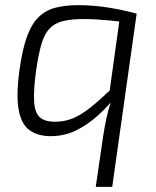

<svg xmlns="http://www.w3.org/2000/svg" viewBox="-20 -517 608 746"><path d="M284 -497Q314 -497 343.5 -494.5Q373 -492 401.5 -487.5Q430 -483 457.5 -477Q485 -471 511 -464L478 -428Q443 -434 412 -437Q381 -440 354.5 -441.5Q328 -443 307 -443Q257 -443 224.5 -435Q192 -427 172 -405.5Q152 -384 140.5 -344Q129 -304 120 -241Q110 -166 112.5 -123Q115 -80 134 -62Q153 -44 194 -44Q232 -44 265 -58Q298 -72 335.5 -102.5Q373 -133 423 -181L433 -146Q399 -103 359.5 -67.5Q320 -32 275 -10Q230 12 177 12Q127 12 95 -11Q63 -34 52.5 -90.5Q42 -147 56 -247Q67 -327 85.5 -376.5Q104 -426 131.5 -452Q159 -478 197 -487.5Q235 -497 284 -497ZM448 -466 511 -464 416 209H352L381 11Q387 -28 393.5 -57.5Q400 -87 410 -119L401 -128Z"/></svg>

Font: Exo 2 Light
Style: Italic
Weight: 300
Italic angle: -8°
Designer: Natanael Gama
Foundry: Natanael Gama
Version: Version 2.010